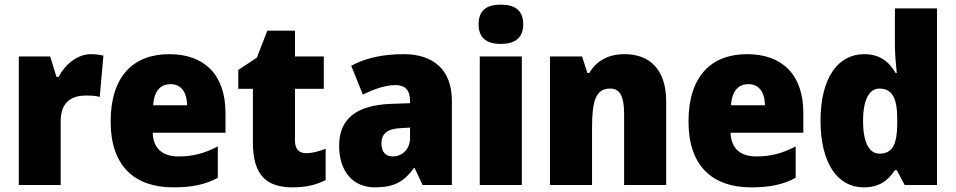

<svg xmlns="http://www.w3.org/2000/svg" viewBox="-20 -796 4111 826"><path d="M371 -563C311 -563 258 -516 232 -465H223L196 -553H61V0H241V-274C241 -364 296 -385 350 -385C379 -385 396 -383 409 -379L425 -557C410 -560 389 -563 371 -563Z M708 -563C553 -563 456 -467 456 -273C456 -81 560 10 725 10C809 10 865 -3 917 -31V-166C859 -136 810 -123 748 -123C675 -123 639 -161 637 -225H950V-310C950 -476 858 -563 708 -563ZM714 -434C759 -434 784 -400 785 -343H639C643 -408 673 -434 714 -434Z M1297 -137C1266 -137 1249 -155 1249 -191V-414H1373V-553H1249V-664H1130L1085 -548L1005 -495V-414H1068V-182C1068 -39 1130 10 1239 10C1301 10 1341 -2 1381 -21V-156C1351 -145 1325 -137 1297 -137Z M1717 -563C1626 -563 1551 -546 1491 -513L1541 -389C1593 -415 1642 -430 1682 -430C1721 -430 1744 -410 1744 -362V-352L1659 -349C1516 -343 1439 -287 1439 -169C1439 -59 1498 10 1593 10C1677 10 1718 -15 1761 -73H1764L1798 0H1924V-363C1924 -494 1846 -563 1717 -563ZM1706 -245 1744 -247V-202C1744 -155 1711 -123 1670 -123C1640 -123 1621 -141 1621 -179C1621 -220 1645 -242 1706 -245Z M2135 -776C2077 -776 2039 -755 2039 -691C2039 -629 2078 -607 2135 -607C2190 -607 2231 -629 2231 -691C2231 -755 2191 -776 2135 -776ZM2225 -553H2044V0H2225Z M2667 -563C2596 -563 2546 -534 2515 -482H2507L2484 -553H2346V0H2527V-246C2527 -362 2543 -415 2605 -415C2650 -415 2665 -377 2665 -304V0H2846V-360C2846 -497 2775 -563 2667 -563Z M3194 -563C3039 -563 2942 -467 2942 -273C2942 -81 3046 10 3211 10C3295 10 3351 -3 3403 -31V-166C3345 -136 3296 -123 3234 -123C3161 -123 3125 -161 3123 -225H3436V-310C3436 -476 3344 -563 3194 -563ZM3200 -434C3245 -434 3270 -400 3271 -343H3125C3129 -408 3159 -434 3200 -434Z M3695 10C3763 10 3800 -19 3830 -64H3838L3872 0H4011V-760H3830V-603C3830 -566 3834 -518 3838 -482H3833C3804 -532 3763 -563 3698 -563C3585 -563 3510 -461 3510 -277C3510 -93 3584 10 3695 10ZM3764 -135C3721 -135 3693 -179 3693 -276C3693 -370 3721 -415 3763 -415C3821 -415 3840 -370 3840 -282V-261C3839 -174 3819 -135 3764 -135Z"/></svg>

Font: Noto Sans Khmer SemiCondensed Black
Style: Regular
Weight: 900
Width: 4
Designer: Danh Hong and the Monotype Design Team
Foundry: Monotype Imaging Inc.
Version: Version 2.004